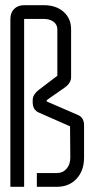

<svg xmlns="http://www.w3.org/2000/svg" viewBox="-20 -720 364 740"><path d="M20 0V-647Q20 -671 34.5 -685.5Q49 -700 73 -700H149Q196 -700 225 -674.5Q254 -649 254 -607V-423Q254 -400 230 -383L160 -334V-329L280 -277Q304 -267 304 -237V-113Q304 -62 275 -31Q246 0 199 0H122V-53H199Q222 -53 236.5 -69.5Q251 -86 251 -113L250 -233L130 -286Q106 -296 106 -326V-334Q106 -346 113 -356.5Q120 -367 130 -374L201 -428V-607Q201 -625 186.5 -636Q172 -647 149 -647H73V0Z"/></svg>

Font: Karantina Light
Style: Regular
Weight: 300
Designer: Rony Koch
Foundry: Rony Koch
Version: Version 1.000; ttfautohint (v1.8.3)